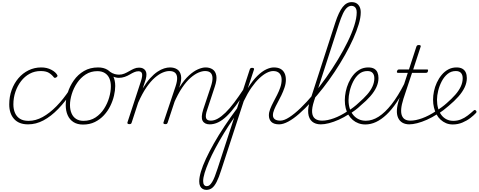

<svg xmlns="http://www.w3.org/2000/svg" viewBox="-20 -1154 4507 1808"><path d="M244 17Q158 17 112.5 -34Q67 -85 67 -171Q67 -244 90 -307Q113 -370 153.5 -417.5Q194 -465 249 -492Q304 -519 368 -519Q422 -519 463.5 -497Q505 -475 520 -446Q522 -442 521 -437.5Q520 -433 511 -426Q502 -420 496 -421Q490 -422 487 -426Q468 -451 440.5 -468Q413 -485 363 -485Q306 -485 259 -459.5Q212 -434 178 -389.5Q144 -345 125 -289Q106 -233 106 -171Q106 -125 121.5 -90Q137 -55 168 -35.5Q199 -16 248 -16Q257 -16 261 -11Q265 -6 264.5 0.5Q264 7 258.5 12Q253 17 244 17Z M245 17Q236 17 231.5 12Q227 7 227 0.5Q227 -6 233 -11Q239 -16 250 -16Q316 -16 381.5 -52Q447 -88 512 -154Q577 -220 638 -313Q643 -321 651 -320Q659 -319 663 -312.5Q667 -306 661 -297Q596 -198 528 -128Q460 -58 389.5 -20.5Q319 17 245 17Z M762 19Q709 19 672.5 -4Q636 -27 617.5 -68.5Q599 -110 599 -164Q599 -220 618 -281.5Q637 -343 675.5 -397.5Q714 -452 771 -485.5Q828 -519 904 -519Q955 -519 991 -497.5Q1027 -476 1046 -436.5Q1065 -397 1065 -344Q1065 -302 1053.5 -253Q1042 -204 1018.5 -156Q995 -108 958.5 -68.5Q922 -29 873 -5Q824 19 762 19ZM766 -16Q831 -16 879.5 -48Q928 -80 960 -130Q992 -180 1008 -236Q1024 -292 1024 -340Q1024 -384 1010 -416Q996 -448 967.5 -466Q939 -484 897 -484Q835 -484 787 -453Q739 -422 706 -373Q673 -324 656 -268.5Q639 -213 639 -165Q639 -121 653.5 -87Q668 -53 696.5 -34.5Q725 -16 766 -16Z M1098 -421Q1083 -421 1064.5 -426Q1046 -431 1029 -440Q1012 -449 998 -459Q990 -466 988 -472.5Q986 -479 988.5 -483Q991 -487 997 -487.5Q1003 -488 1011 -481Q1039 -462 1060.5 -456.5Q1082 -451 1101 -451Q1128 -451 1151.5 -461Q1175 -471 1197 -484Q1219 -497 1241.5 -507Q1264 -517 1289 -517Q1296 -517 1299 -512Q1302 -507 1300.5 -500Q1299 -493 1294 -488Q1289 -483 1283 -483Q1264 -483 1243.5 -474Q1223 -465 1201.5 -452Q1180 -439 1154 -430Q1128 -421 1098 -421Z M1198 15Q1188 15 1183 11Q1178 7 1180 -1L1307 -389Q1323 -438 1317.5 -460.5Q1312 -483 1284 -483Q1276 -483 1272.5 -488Q1269 -493 1270 -500Q1271 -507 1276.5 -512Q1282 -517 1290 -517Q1310 -517 1324.5 -510.5Q1339 -504 1348.5 -490.5Q1358 -477 1359 -456.5Q1360 -436 1352 -406L1324 -321Q1359 -379 1394 -417.5Q1429 -456 1462.5 -478.5Q1496 -501 1526 -510Q1556 -519 1580 -519Q1621 -519 1649 -500.5Q1677 -482 1684.5 -441.5Q1692 -401 1670 -336L1559 0Q1556 8 1552 11.5Q1548 15 1537 15Q1527 15 1522 11Q1517 7 1519 0L1633 -340Q1649 -388 1648 -420Q1647 -452 1629 -468.5Q1611 -485 1575 -485Q1546 -485 1511.5 -470.5Q1477 -456 1438.5 -423Q1400 -390 1360 -332.5Q1320 -275 1281 -187L1220 0Q1218 8 1213 11.5Q1208 15 1198 15ZM1954 17Q1931 17 1914 8.5Q1897 0 1888 -16.5Q1879 -33 1880.5 -59.5Q1882 -86 1894 -124L1966 -340Q1982 -388 1981 -420Q1980 -452 1963 -468.5Q1946 -485 1911 -485Q1883 -485 1848 -470Q1813 -455 1774 -421Q1735 -387 1695 -328Q1655 -269 1616 -179H1599Q1632 -273 1674 -338.5Q1716 -404 1760 -444Q1804 -484 1844.5 -501.5Q1885 -519 1916 -519Q1955 -519 1982.5 -500.5Q2010 -482 2017 -441.5Q2024 -401 2002 -336L1931 -120Q1913 -69 1920 -43.5Q1927 -18 1965 -18Q1972 -18 1974.5 -12.5Q1977 -7 1975.5 -0.5Q1974 6 1968.5 11.5Q1963 17 1954 17Z M1954 17Q1945 17 1941 11.5Q1937 6 1938.5 -0.5Q1940 -7 1947 -12.5Q1954 -18 1966 -18Q1997 -18 2031 -37Q2065 -56 2103.5 -93.5Q2142 -131 2185 -188Q2228 -245 2278 -321Q2283 -330 2290.5 -328.5Q2298 -327 2301.5 -320.5Q2305 -314 2300 -304Q2246 -221 2201 -160Q2156 -99 2115 -60Q2074 -21 2034.5 -2Q1995 17 1954 17Z M1923 634Q1904 634 1888.5 625Q1873 616 1864.5 598.5Q1856 581 1856 554Q1856 516 1872 462Q1888 408 1919.5 340.5Q1951 273 1994.5 196Q2038 119 2093.5 35.5Q2149 -48 2212 -133L2332 -500Q2335 -508 2339 -511.5Q2343 -515 2354 -515Q2364 -515 2369 -511.5Q2374 -508 2372 -500L2314 -324Q2359 -396 2403 -439Q2447 -482 2486.5 -500.5Q2526 -519 2558 -519Q2597 -519 2621.5 -505.5Q2646 -492 2659 -466Q2672 -440 2672 -403Q2672 -367 2659.5 -330Q2647 -293 2629.5 -256.5Q2612 -220 2593.5 -186.5Q2575 -153 2562.5 -123Q2550 -93 2550 -69Q2550 -45 2567.5 -31.5Q2585 -18 2620 -18Q2626 -18 2628.5 -12.5Q2631 -7 2630 -0.5Q2629 6 2623.5 11.5Q2618 17 2609 17Q2559 17 2535.5 -6Q2512 -29 2512 -68Q2512 -96 2524 -127Q2536 -158 2554 -192Q2572 -226 2590 -261.5Q2608 -297 2620 -332.5Q2632 -368 2632 -403Q2632 -441 2612 -463Q2592 -485 2553 -485Q2525 -485 2491.5 -468Q2458 -451 2421.5 -416.5Q2385 -382 2348 -329Q2311 -276 2275 -201L2063 448Q2041 518 2020 559Q1999 600 1976 617Q1953 634 1923 634ZM1927 599Q1942 599 1953.5 589.5Q1965 580 1977.5 560Q1990 540 2002.5 508Q2015 476 2030 430L2185 -46Q2133 28 2088.5 101Q2044 174 2008 241.5Q1972 309 1946.5 368.5Q1921 428 1907 474Q1893 520 1893 551Q1893 575 1902 587Q1911 599 1927 599Z M2608 17Q2599 17 2596 11.5Q2593 6 2595 -0.5Q2597 -7 2604 -12.5Q2611 -18 2620 -18Q2655 -18 2704.5 -50Q2754 -82 2812 -138Q2870 -194 2931 -267Q2992 -340 3051 -423.5Q3110 -507 3162 -593Q3214 -679 3254 -761Q3294 -843 3316.5 -914Q3339 -985 3339 -1037Q3339 -1046 3344 -1051Q3349 -1056 3357 -1056Q3365 -1056 3371 -1051Q3377 -1046 3377 -1037Q3377 -989 3358 -925.5Q3339 -862 3306 -788.5Q3273 -715 3228.5 -636Q3184 -557 3132 -478.5Q3080 -400 3023 -327Q2966 -254 2908.5 -192Q2851 -130 2797 -82.5Q2743 -35 2694.5 -9Q2646 17 2608 17Z M3001 17Q2950 17 2919 -9.5Q2888 -36 2882.5 -87.5Q2877 -139 2902 -213L3137 -940Q3170 -1041 3206.5 -1087.5Q3243 -1134 3291 -1134Q3319 -1134 3337.5 -1122.5Q3356 -1111 3366.5 -1089.5Q3377 -1068 3377 -1038Q3377 -1029 3371 -1024Q3365 -1019 3357 -1019Q3349 -1019 3344 -1024Q3339 -1029 3339 -1038Q3339 -1058 3333 -1071.5Q3327 -1085 3316 -1092Q3305 -1099 3290 -1099Q3267 -1099 3247 -1081Q3227 -1063 3209 -1025Q3191 -987 3171 -925L2938 -205Q2916 -138 2919 -97Q2922 -56 2946.5 -37Q2971 -18 3012 -18Q3021 -18 3024 -12.5Q3027 -7 3025 -0.5Q3023 6 3016.5 11.5Q3010 17 3001 17Z M3001 17Q2992 17 2989 11.5Q2986 6 2988.5 -0.5Q2991 -7 2998 -12.5Q3005 -18 3014 -18Q3062 -18 3124.5 -40.5Q3187 -63 3256 -109Q3261 -112 3266 -110Q3271 -108 3274 -102.5Q3277 -97 3276 -91Q3275 -85 3269 -81Q3218 -48 3169.5 -26.5Q3121 -5 3078 6Q3035 17 3001 17Z M3253 -106Q3281 -123 3308 -143.5Q3335 -164 3359 -187Q3404 -226 3437 -263.5Q3470 -301 3487.5 -339.5Q3505 -378 3505 -417Q3505 -449 3489 -467Q3473 -485 3440 -485Q3431 -485 3427.5 -490Q3424 -495 3425 -502Q3426 -509 3432 -514Q3438 -519 3447 -519Q3483 -519 3504 -506.5Q3525 -494 3534.5 -471.5Q3544 -449 3544 -419Q3544 -376 3524.5 -333.5Q3505 -291 3468 -248.5Q3431 -206 3378 -162Q3353 -138 3325 -117Q3297 -96 3268 -77Z M3420 18Q3386 18 3356 7Q3326 -4 3302.5 -24Q3279 -44 3261.5 -72Q3244 -100 3235.5 -135Q3227 -170 3227 -210Q3227 -248 3235.5 -290.5Q3244 -333 3262 -373.5Q3280 -414 3306.5 -447Q3333 -480 3368.5 -499.5Q3404 -519 3448 -519Q3456 -519 3460 -514Q3464 -509 3462.5 -502Q3461 -495 3455 -490Q3449 -485 3440 -485Q3394 -485 3361 -457.5Q3328 -430 3306 -386.5Q3284 -343 3273 -296Q3262 -249 3262 -211Q3262 -167 3273.5 -132Q3285 -97 3306.5 -71Q3328 -45 3358 -31Q3388 -17 3425 -17Q3486 -17 3546 -55.5Q3606 -94 3667 -171.5Q3728 -249 3788 -367Q3791 -374 3797.5 -374Q3804 -374 3808.5 -369Q3813 -364 3809 -355Q3762 -260 3715 -190Q3668 -120 3619 -74Q3570 -28 3520.5 -5Q3471 18 3420 18Z M3836 17Q3796 17 3769 1Q3742 -15 3728.5 -45.5Q3715 -76 3717.5 -119Q3720 -162 3738 -217L3820 -468H3729Q3720 -468 3718 -472.5Q3716 -477 3719 -485Q3722 -493 3726 -496.5Q3730 -500 3740 -500H3831L3901 -715Q3904 -723 3909 -726.5Q3914 -730 3925 -730Q3935 -730 3939.5 -726Q3944 -722 3941 -714L3871 -500H3999Q4010 -500 4011 -496Q4012 -492 4010 -484Q4007 -474 4002.5 -471Q3998 -468 3988 -468H3860L3779 -224Q3761 -167 3758 -128Q3755 -89 3765 -64.5Q3775 -40 3795 -29Q3815 -18 3844 -18Q3852 -18 3855.5 -12.5Q3859 -7 3858.5 -0.5Q3858 6 3852.5 11.5Q3847 17 3836 17Z M3832 17Q3823 17 3820 11.5Q3817 6 3819.5 -0.5Q3822 -7 3829 -12.5Q3836 -18 3845 -18Q3893 -18 3955.5 -40.5Q4018 -63 4087 -109Q4092 -112 4097 -110Q4102 -108 4105 -102.5Q4108 -97 4107 -91Q4106 -85 4100 -81Q4049 -48 4000.5 -26.5Q3952 -5 3909 6Q3866 17 3832 17Z M4090 -110Q4115 -127 4140 -145Q4165 -163 4187 -183Q4233 -223 4267 -261.5Q4301 -300 4319 -339Q4337 -378 4337 -417Q4337 -449 4321 -467Q4305 -485 4272 -485Q4228 -485 4195 -458Q4162 -431 4140 -389Q4118 -347 4106.5 -300.5Q4095 -254 4095 -215Q4095 -171 4105.5 -134.5Q4116 -98 4136 -71.5Q4156 -45 4184.5 -30.5Q4213 -16 4249 -16Q4287 -16 4320.5 -29.5Q4354 -43 4384 -66Q4414 -89 4439 -112Q4445 -118 4450.5 -118.5Q4456 -119 4460 -114Q4465 -110 4467 -104Q4469 -98 4462 -90Q4442 -68 4409.5 -43Q4377 -18 4334.5 0Q4292 18 4244 18Q4209 18 4180.5 6Q4152 -6 4129 -27Q4106 -48 4090.5 -77Q4075 -106 4066.5 -141Q4058 -176 4058 -215Q4058 -253 4066.5 -294.5Q4075 -336 4093.5 -376Q4112 -416 4139 -448.5Q4166 -481 4201 -500Q4236 -519 4279 -519Q4313 -519 4334.5 -506.5Q4356 -494 4366 -471.5Q4376 -449 4376 -419Q4376 -375 4355.5 -331.5Q4335 -288 4297 -245Q4259 -202 4205 -157Q4181 -136 4156 -117Q4131 -98 4104 -80Z"/></svg>

Font: Playwrite CU Thin
Style: Regular
Weight: 250
Designer: Veronika Burian, José Scaglione
Foundry: TypeTogether
Version: Version 1.002